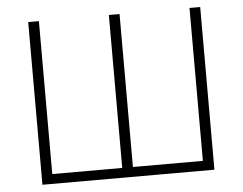

<svg xmlns="http://www.w3.org/2000/svg" viewBox="-50 -761 1041 823"><g transform="rotate(-5 470.0 -350.0)"><path d="M100 -700H146V-42H447V-700H493V-42H794V-700H840V0H100Z"/></g></svg>

Font: PT Root UI Web Light
Style: Regular
Weight: 300
Designer: Vitaly Kuzmin
Foundry: ParaType Ltd.
Version: Version 1.000W